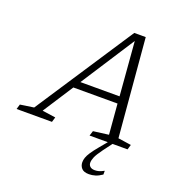

<svg xmlns="http://www.w3.org/2000/svg" viewBox="-226 -849 1152 1221"><g transform="rotate(20 350.0 -238.5)"><path d="M493 160Q493 176 504 186Q515 196 536 196Q550.5 196 563.8 192.2Q577 188.5 597.5 177.5V203Q573.5 219.5 552.2 226Q531 232.5 509.5 232.5Q474.5 232.5 459.5 215.5Q444.5 198.5 444.5 174.5Q444.5 159.5 449.8 143.8Q455 128 469.5 105.8Q484 83.5 512 50L553.5 0H430L440.5 -33.5L544.5 -47L527.5 -252H228.5L95.5 -46.5L185.5 -33.5L175.5 0H-64L-54 -33.5L38 -47L474 -710.5H551.5L608.5 -46.5L697 -33.5L687 0H585.5L541 59.5Q511 100.5 502 122Q493 143.5 493 160ZM259 -299.5H524L494.5 -663.5Z"/></g></svg>

Font: Newsreader 6pt Light
Style: Italic
Weight: 300
Italic angle: -17°
Designer: Hugues Gentile
Foundry: Production Type
Version: Version 1.003; ttfautohint (v1.8.3)